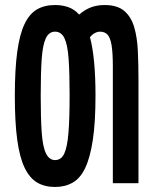

<svg xmlns="http://www.w3.org/2000/svg" viewBox="-20 -729 600 764"><path d="M199 15Q158 15 128 -2.5Q98 -20 78 -61.5Q58 -103 48.5 -173Q39 -243 39 -348Q39 -452 48.5 -522Q58 -592 77.5 -633Q97 -674 127 -691.5Q157 -709 199 -709Q228 -709 252 -700.5Q276 -692 295 -671Q318 -691 342.5 -700Q367 -709 396 -709Q447 -709 474.5 -685.5Q502 -662 514 -621Q526 -580 528.5 -527Q531 -474 531 -415V0H429V-465Q429 -519 424 -549Q419 -579 408 -591Q397 -603 378 -603Q368 -603 357.5 -597.5Q347 -592 338 -581Q349 -540 354.5 -482Q360 -424 360 -348Q360 -243 349.5 -173Q339 -103 319.5 -61.5Q300 -20 269.5 -2.5Q239 15 199 15ZM199 -92Q224 -92 236 -118.5Q248 -145 252.5 -201.5Q257 -258 257 -348Q257 -439 253 -495Q249 -551 236.5 -577Q224 -603 199 -603Q175 -603 162.5 -577Q150 -551 146 -495Q142 -439 142 -348Q142 -258 146 -201.5Q150 -145 163 -118.5Q176 -92 199 -92Z"/></svg>

Font: Ubuntu Sans Mono SemiBold
Style: Regular
Weight: 600
Monospace: yes
Designer: Dalton Maag Ltd
Foundry: Dalton Maag Ltd
Version: Version 1.006